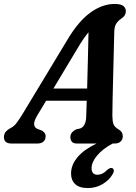

<svg xmlns="http://www.w3.org/2000/svg" viewBox="-65 -728 688 974"><path d="M123.5 -141.5Q106.5 -112.5 108.2 -96.5Q110 -80.5 125 -74L145.5 -66.5Q167 -55.5 166.5 -37Q166.5 -19.5 155.5 -9.8Q144.5 0 126 0H-7Q-45 0 -45 -32.5Q-45 -46.5 -37.5 -57.2Q-30 -68 -8.5 -80Q6 -86.5 21 -106.8Q36 -127 51.5 -153L273.5 -520.5Q330.5 -618 392 -663Q453.5 -708 517 -708Q548 -708 560.8 -697.5Q573.5 -687 573.5 -671Q573.5 -649 551 -634Q534 -623 524.2 -607.2Q514.5 -591.5 514.5 -560Q513.5 -517 512 -458.5Q510.5 -400 509 -338.2Q507.5 -276.5 506.2 -223.8Q505 -171 505 -140Q505.5 -111.5 511 -97.2Q516.5 -83 540.5 -69Q558 -57 558 -36.5Q557.5 -20.5 547 -10.2Q536.5 0 517.5 0H506.5Q456 27 428 60.5Q400 94 399.5 124.5Q399.5 158.5 429 158.5Q455.5 158.5 477 135.5Q493 121.5 503 124.5Q509.5 126 512 134.8Q514.5 143.5 504.5 158.5Q489.5 185 456 205.5Q422.5 226 380.5 226Q337.5 226 316.2 205.8Q295 185.5 295.5 151.5Q295.5 109 327.8 70Q360 31 425 0H324.5Q306.5 0 299.2 -9.5Q292 -19 292 -32.5Q292 -57.5 322 -72L342.5 -76.5Q372 -88.5 372.5 -141Q374 -173.5 375 -217H169ZM328.5 -483 206 -279H377Q379 -347.5 380.8 -423.5Q382.5 -499.5 384 -564Q372 -550 358.2 -530.2Q344.5 -510.5 328.5 -483Z"/></svg>

Font: Fraunces 144pt S100 SemiBold
Style: Italic
Weight: 600
Italic angle: -16°
Version: Version 1.000; ttfautohint (v1.8.3)